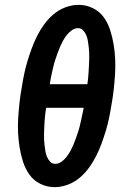

<svg xmlns="http://www.w3.org/2000/svg" viewBox="-20 -763 540 791"><path d="M205 8Q174 8 146.5 -5.5Q119 -19 102 -42.5Q85 -66 75.5 -95Q66 -124 61 -154Q56 -184 54.5 -215Q53 -246 55 -277.5Q57 -309 60.5 -341Q64 -373 70 -405Q74 -431 79.5 -457.5Q85 -484 93 -510.5Q101 -537 110.5 -563Q120 -589 132.5 -614Q145 -639 162 -662.5Q179 -686 201 -704.5Q223 -723 250 -733Q277 -743 304 -743Q335 -743 362.5 -729.5Q390 -716 407 -692.5Q424 -669 433.5 -640Q443 -611 448 -581Q453 -551 454.5 -520Q456 -489 454 -457.5Q452 -426 448.5 -394Q445 -362 439 -330Q435 -304 429.5 -277.5Q424 -251 416 -224.5Q408 -198 398.5 -172Q389 -146 376.5 -121Q364 -96 347 -72.5Q330 -49 308 -30.5Q286 -12 259 -2Q232 8 205 8ZM185 -416H340Q342 -428 343 -441Q344 -454 345 -467Q346 -480 346.5 -493Q347 -506 347.5 -519Q348 -532 347.5 -544.5Q347 -557 345.5 -569.5Q344 -582 342 -594.5Q340 -607 335.5 -618Q331 -629 322.5 -638Q314 -647 301 -647Q288 -647 276 -638.5Q264 -630 255 -618.5Q246 -607 239.5 -595Q233 -583 227.5 -570.5Q222 -558 217.5 -545Q213 -532 208.5 -519Q204 -506 201 -493.5Q198 -481 195 -468Q192 -455 189.5 -442Q187 -429 185 -416ZM208 -88Q221 -88 233 -96.5Q245 -105 254 -116.5Q263 -128 269.5 -140Q276 -152 281.5 -164.5Q287 -177 291.5 -190Q296 -203 300.5 -216Q305 -229 308 -241.5Q311 -254 314 -267Q317 -280 319.5 -293Q322 -306 325 -319H170Q168 -307 166.5 -294Q165 -281 164 -268Q163 -255 162.5 -242Q162 -229 161.5 -216Q161 -203 161.5 -190.5Q162 -178 163.5 -165.5Q165 -153 167 -140.5Q169 -128 173.5 -117Q178 -106 186.5 -97Q195 -88 208 -88Z"/></svg>

Font: Iosevka SS18
Style: Bold Italic
Weight: 700
Italic angle: -9°
Monospace: yes
Designer: Belleve Invis
Foundry: Belleve Invis
Version: Version 25.1.1; ttfautohint (v1.8.4)